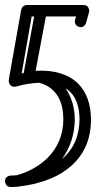

<svg xmlns="http://www.w3.org/2000/svg" viewBox="-20 -750 434 770"><path d="M88 -730H315Q332 -730 337 -713Q338 -710 338 -707Q337 -703 337 -701L325 -658Q320 -642 304 -641H303Q300 -641 297 -642Q281 -647 280 -664Q280 -667 281 -670L285 -684H164L141 -562L123 -466Q232 -472 291 -417Q293 -415 294 -414Q344 -363 345 -271Q345 -270 345 -269Q344 -122 215 -49Q198 -40 181 -33Q122 -9 55 -2Q52 -1 50 -1Q49 -1 49 -1Q36 0 27 0Q24 0 23 0Q6 0 1 -17Q0 -20 0 -23Q0 -40 17 -45Q20 -46 23 -46Q25 -46 47 -47Q120 -68 169 -115Q233 -178 234 -270V-271Q234 -369 168 -406Q152 -415 135 -418Q114 -417 91.5 -413.5Q69 -410 57 -406L45 -403Q41 -402 38 -402Q21 -402 16 -419Q15 -422 15 -425Q15 -427 15 -429L65 -711Q70 -729 88 -730ZM107 -684 67 -456Q71 -456 75 -457L117 -684ZM243 -396Q279 -343 280 -271V-269Q278 -180 229 -113H228V-112Q297 -169 299 -270Q299 -271 299 -272Q298 -345 262 -381Q253 -390 243 -396Z"/></svg>

Font: Santa Chrismast Display
Style: Regular
Weight: 400
Designer: MUHAMMAD YONI
Version: Version 001.000